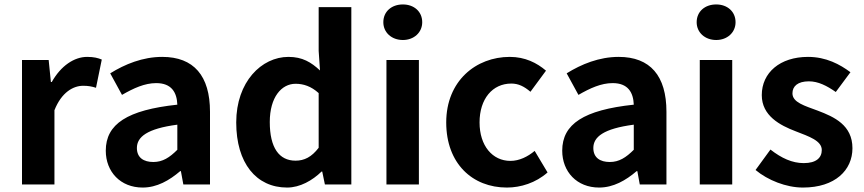

<svg xmlns="http://www.w3.org/2000/svg" viewBox="-20 -830 3889 864"><path d="M79 0H225V-334C257 -415 310 -444 354 -444C377 -444 393 -441 412 -435L438 -562C421 -569 403 -574 372 -574C314 -574 254 -534 213 -461H209L199 -560H79Z M622 14C686 14 742 -18 791 -60H794L805 0H925V-327C925 -489 852 -574 710 -574C622 -574 542 -541 476 -500L529 -403C581 -433 631 -456 683 -456C752 -456 776 -414 778 -359C553 -335 456 -272 456 -152C456 -57 522 14 622 14ZM670 -101C627 -101 596 -120 596 -164C596 -214 642 -251 778 -269V-156C743 -121 712 -101 670 -101Z M1272 14C1330 14 1386 -18 1427 -58H1430L1442 0H1561V-798H1414V-601L1420 -513C1380 -550 1341 -574 1278 -574C1157 -574 1043 -462 1043 -279C1043 -96 1133 14 1272 14ZM1310 -107C1236 -107 1194 -165 1194 -281C1194 -393 1247 -453 1310 -453C1345 -453 1380 -442 1414 -411V-165C1382 -123 1349 -107 1310 -107Z M1719 0H1865V-560H1719ZM1793 -650C1843 -650 1880 -684 1880 -730C1880 -778 1843 -810 1793 -810C1742 -810 1705 -778 1705 -730C1705 -684 1742 -650 1793 -650Z M2261 14C2323 14 2391 -7 2444 -54L2386 -151C2355 -125 2317 -106 2277 -106C2196 -106 2138 -174 2138 -279C2138 -385 2196 -454 2281 -454C2313 -454 2339 -441 2367 -417L2437 -512C2396 -547 2343 -574 2274 -574C2122 -574 1988 -466 1988 -279C1988 -94 2106 14 2261 14Z M2676 14C2740 14 2796 -18 2845 -60H2848L2859 0H2979V-327C2979 -489 2906 -574 2764 -574C2676 -574 2596 -541 2530 -500L2583 -403C2635 -433 2685 -456 2737 -456C2806 -456 2830 -414 2832 -359C2607 -335 2510 -272 2510 -152C2510 -57 2576 14 2676 14ZM2724 -101C2681 -101 2650 -120 2650 -164C2650 -214 2696 -251 2832 -269V-156C2797 -121 2766 -101 2724 -101Z M3129 0H3275V-560H3129ZM3203 -650C3253 -650 3290 -684 3290 -730C3290 -778 3253 -810 3203 -810C3152 -810 3115 -778 3115 -730C3115 -684 3152 -650 3203 -650Z M3593 14C3739 14 3816 -65 3816 -163C3816 -267 3734 -304 3660 -332C3601 -354 3546 -369 3546 -410C3546 -442 3570 -464 3620 -464C3662 -464 3701 -444 3741 -416L3807 -505C3760 -540 3698 -574 3616 -574C3490 -574 3408 -503 3408 -402C3408 -309 3490 -266 3561 -239C3620 -216 3678 -197 3678 -155C3678 -120 3653 -96 3597 -96C3545 -96 3497 -118 3447 -157L3380 -65C3435 -19 3518 14 3593 14Z"/></svg>

Font: Source Han Sans Old Style Bold
Style: Regular
Weight: 700
Designer: Ryoko NISHIZUKA (kana & ideographs); Paul D. Hunt (Latin, Greek & Cyrillic); Wenlong ZHANG (bopomofo); Sandoll Communica
Foundry: Adobe Systems Incorporated
Version: Version 1.004;PS 1.004;hotconv 1.0.81;makeotf.lib2.5.63406